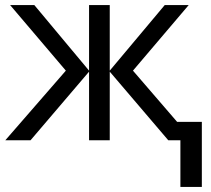

<svg xmlns="http://www.w3.org/2000/svg" viewBox="-20 -556 836 761"><path d="M728 -536 507 -276 682 -73H780V185H695V0H647L415 -272V0H333V-272L101 0H1L241 -276L20 -536H116L333 -276V-536H415V-276L633 -536Z"/></svg>

Font: Noto Sans
Style: Regular
Weight: 400
Designer: Monotype Design Team
Foundry: Monotype Imaging Inc.
Version: Version 2.007